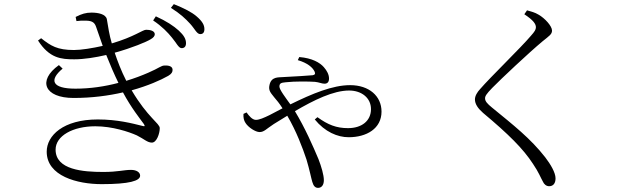

<svg xmlns="http://www.w3.org/2000/svg" viewBox="-20 -842 3040 929"><path d="M812 -660C834 -634 844 -609 859 -609C872 -609 880 -617 880 -633C880 -653 870 -671 845 -694C821 -716 785 -740 734 -763L721 -743C763 -715 792 -685 812 -660ZM900 -727C923 -702 932 -677 949 -677C962 -677 969 -685 969 -701C969 -721 959 -739 931 -763C908 -783 871 -802 821 -822L807 -804C853 -775 877 -752 900 -727ZM668 -233C620 -245 548 -264 453 -264C286 -264 206 -186 206 -108C206 10 354 49 472 49C606 49 658 33 658 8C658 -8 641 -20 614 -20C578 -20 551 -10 480 -10C382 -10 249 -20 249 -118C249 -185 333 -231 441 -231C524 -231 604 -204 642 -187C678 -169 693 -152 715 -152C738 -152 753 -196 753 -222C753 -245 695 -273 617 -405C696 -427 757 -454 794 -475C811 -485 815 -494 815 -504C815 -520 799 -526 777 -525C759 -525 751 -513 697 -490C667 -477 631 -463 591 -451C566 -500 548 -548 535 -587C619 -610 690 -640 709 -652C723 -660 729 -668 729 -677C728 -693 706 -698 687 -698C670 -698 630 -664 521 -632C509 -672 503 -713 497 -749C492 -774 454 -781 423 -781C396 -781 375 -775 346 -760L350 -740C365 -742 381 -743 398 -742C429 -741 439 -731 446 -709L477 -620C428 -609 373 -600 338 -600C257 -600 226 -620 179 -657L164 -646C219 -560 276 -555 339 -555C387 -555 442 -564 494 -576C513 -528 533 -482 553 -441C489 -424 418 -413 345 -413C230 -413 217 -455 283 -510L265 -527C160 -452 195 -368 336 -368C425 -368 506 -379 575 -395C615 -320 658 -267 676 -242C682 -232 682 -229 668 -233Z M1173 -298 1158 -291C1157 -272 1160 -259 1168 -247C1181 -226 1216 -203 1236 -203C1258 -203 1268 -218 1305 -242L1370 -282C1414 -207 1444 -127 1463 -70C1478 -20 1486 22 1491 38C1497 59 1506 67 1519 67C1537 67 1547 52 1547 30C1547 5 1535 -36 1521 -72C1494 -136 1456 -223 1407 -304C1499 -358 1593 -404 1669 -404C1730 -404 1775 -368 1775 -314C1775 -257 1730 -222 1664 -222C1608 -222 1567 -238 1516 -275L1503 -264C1552 -204 1613 -178 1667 -178C1754 -178 1826 -220 1826 -302C1826 -377 1766 -430 1674 -430C1589 -430 1491 -389 1385 -337C1362 -369 1332 -408 1332 -423C1332 -439 1340 -442 1363 -444C1406 -449 1475 -448 1504 -446C1524 -444 1537 -437 1550 -437C1564 -437 1572 -445 1572 -462C1572 -481 1562 -500 1547 -517C1528 -539 1490 -561 1428 -566L1421 -551C1469 -537 1493 -515 1502 -496C1507 -485 1504 -480 1493 -478C1471 -476 1410 -472 1349 -469C1327 -467 1293 -472 1284 -431C1277 -402 1293 -390 1307 -371C1319 -357 1331 -343 1347 -318L1284 -285C1257 -272 1235 -262 1218 -262C1201 -262 1185 -281 1173 -298Z M2517 -773C2561 -744 2573 -726 2573 -710C2573 -699 2567 -689 2549 -669C2501 -612 2353 -469 2303 -411C2289 -396 2278 -378 2278 -361C2278 -339 2292 -318 2317 -296C2440 -193 2511 -123 2559 -49C2587 -8 2596 18 2607 37C2612 49 2623 59 2637 59C2656 59 2668 46 2668 21C2668 -7 2644 -47 2618 -81C2547 -172 2465 -236 2360 -322C2338 -340 2327 -352 2327 -366C2327 -377 2333 -387 2362 -417C2403 -459 2539 -587 2605 -642C2637 -668 2651 -676 2651 -694C2651 -716 2616 -754 2586 -771C2568 -782 2551 -786 2530 -792Z"/></svg>

Font: Noto Serif CJK HK Light
Style: Regular
Weight: 300
Designer: Ryoko NISHIZUKA 西塚涼子 (kana & ideographs); Frank Grießhammer (Latin, Greek & Cyrillic); Wenlong ZHANG 张文龙 (bopomofo); San
Foundry: Adobe
Version: Version 2.001;hotconv 1.1.0;makeotfexe 2.6.0